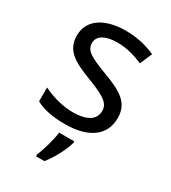

<svg xmlns="http://www.w3.org/2000/svg" viewBox="-187 -642 853 958"><g transform="rotate(30 239.5 -162.5)"><path d="M434 -148C434 -234 375 -269 273 -307C170 -346 135 -364 135 -409C135 -449 174 -474 246 -474C298 -474 348 -459 393 -440L423 -510C373 -532 317 -546 252 -546C132 -546 51 -495 51 -404C51 -316 113 -284 217 -244C322 -204 349 -180 349 -140C349 -92 311 -61 222 -61C159 -61 94 -83 52 -104V-24C93 -2 145 10 220 10C351 10 434 -44 434 -148ZM304 70V61H217C212 104 191 176 176 209V221H224C260 178 295 106 304 70Z"/></g></svg>

Font: Noto Sans Runic
Style: Regular
Weight: 400
Designer: Monotype Design Team
Foundry: Monotype Imaging Inc.
Version: Version 2.002